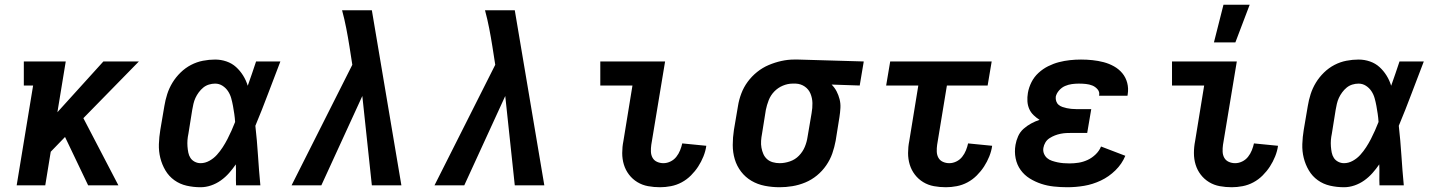

<svg xmlns="http://www.w3.org/2000/svg" viewBox="-20 -778 6040 806"><path d="M50 0 119 -419H80V-520H256L221 -307L414 -520H563L330 -282L477 0H350L253 -203L193 -141L170 0Z M822 8Q792 8 763.5 1.5Q735 -5 712 -21.5Q689 -38 674.5 -62.5Q660 -87 653 -115Q646 -143 647 -173Q648 -203 653 -233L670 -333Q674 -358 682 -383Q690 -408 704 -431Q718 -454 738 -473.5Q758 -493 782 -505.5Q806 -518 832 -523Q858 -528 883 -528Q908 -528 931 -520Q954 -512 971 -496.5Q988 -481 1000.5 -461Q1013 -441 1020 -418Q1029 -444 1038 -469.5Q1047 -495 1055 -520H1157Q1131 -453 1105.5 -385Q1080 -317 1052 -250Q1059 -188 1063 -125.5Q1067 -63 1073 0H971Q970 -22 970.5 -44Q971 -66 970 -88Q957 -69 941.5 -51.5Q926 -34 907 -20.5Q888 -7 866 0.5Q844 8 822 8ZM822 -93Q841 -93 859 -103Q877 -113 890.5 -128Q904 -143 915 -160Q926 -177 935 -194.5Q944 -212 952 -230Q960 -248 967 -266Q966 -283 963.5 -300Q961 -317 958 -333.5Q955 -350 950.5 -366Q946 -382 937 -395.5Q928 -409 914 -418Q900 -427 883 -427Q870 -427 857 -423Q844 -419 833.5 -410.5Q823 -402 814.5 -390.5Q806 -379 800.5 -367Q795 -355 792 -342Q789 -329 787 -317L771 -217Q768 -203 767 -190Q766 -177 767 -163.5Q768 -150 770.5 -137.5Q773 -125 779.5 -115Q786 -105 797.5 -99Q809 -93 822 -93Z M1204 0 1459 -506 1447 -583Q1441 -621 1433.5 -659.5Q1426 -698 1416 -735H1541L1665 0H1541L1501 -375L1329 0Z M1804 0 2059 -506 2047 -583Q2041 -621 2033.5 -659.5Q2026 -698 2016 -735H2141L2265 0H2141L2101 -375L1929 0Z M2751 8Q2725 8 2700.5 3.5Q2676 -1 2655.5 -13.5Q2635 -26 2620.5 -45Q2606 -64 2599 -87Q2592 -110 2592 -135.5Q2592 -161 2597 -186L2635 -419H2500V-520H2772L2714 -170Q2712 -156 2712.5 -141.5Q2713 -127 2719.5 -115.5Q2726 -104 2738.5 -98.5Q2751 -93 2765 -93Q2780 -93 2794.5 -100Q2809 -107 2819 -119.5Q2829 -132 2835 -147Q2841 -162 2844 -176L2945 -166Q2942 -144 2933 -121.5Q2924 -99 2911 -79Q2898 -59 2880.5 -41.5Q2863 -24 2841.5 -12.5Q2820 -1 2796.5 3.5Q2773 8 2751 8Z M3253 8Q3221 8 3190.5 2Q3160 -4 3134.5 -19Q3109 -34 3091 -57.5Q3073 -81 3064.5 -109.5Q3056 -138 3056 -169.5Q3056 -201 3061 -233L3078 -333Q3082 -359 3092 -385.5Q3102 -412 3119 -435Q3136 -458 3158.5 -476Q3181 -494 3207 -505Q3233 -516 3260 -522Q3287 -528 3313 -528H3331L3606 -520L3589 -419L3471 -423Q3484 -410 3492 -394.5Q3500 -379 3504.5 -361.5Q3509 -344 3508 -325Q3507 -306 3504 -287L3488 -187Q3483 -160 3474 -134Q3465 -108 3448.5 -84Q3432 -60 3409.5 -41.5Q3387 -23 3360.5 -12Q3334 -1 3306.5 3.5Q3279 8 3253 8ZM3253 -93Q3274 -93 3296 -100.5Q3318 -108 3334 -124.5Q3350 -141 3358.5 -161.5Q3367 -182 3370 -203L3387 -303Q3391 -325 3390.5 -345.5Q3390 -366 3382.5 -384.5Q3375 -403 3358.5 -414.5Q3342 -426 3321 -427H3307Q3287 -427 3266.5 -418.5Q3246 -410 3230.5 -394Q3215 -378 3207 -357.5Q3199 -337 3195 -317L3179 -217Q3176 -202 3175 -187Q3174 -172 3176.5 -158Q3179 -144 3184.5 -131.5Q3190 -119 3200 -110Q3210 -101 3224 -97Q3238 -93 3253 -93Z M3951 8Q3925 8 3900.5 3.5Q3876 -1 3855.5 -13.5Q3835 -26 3820.5 -45Q3806 -64 3799 -87Q3792 -110 3792 -135.5Q3792 -161 3797 -186L3835 -419H3700L3717 -520H4143L4126 -419H3955L3914 -170Q3912 -156 3912.5 -141.5Q3913 -127 3919.5 -115.5Q3926 -104 3938.5 -98.5Q3951 -93 3965 -93Q3980 -93 3994.5 -100Q4009 -107 4019 -119.5Q4029 -132 4035 -147Q4041 -162 4044 -176L4145 -166Q4142 -144 4133 -121.5Q4124 -99 4111 -79Q4098 -59 4080.5 -41.5Q4063 -24 4041.5 -12.5Q4020 -1 3996.5 3.5Q3973 8 3951 8Z M4461 8Q4432 8 4404 5Q4376 2 4350.5 -6.5Q4325 -15 4302.5 -29Q4280 -43 4264.5 -64.5Q4249 -86 4243.5 -113.5Q4238 -141 4243 -170Q4246 -188 4254 -206Q4262 -224 4276.5 -237Q4291 -250 4308.5 -259.5Q4326 -269 4344 -275Q4331 -283 4319 -294.5Q4307 -306 4300.5 -321Q4294 -336 4293 -353Q4292 -370 4295 -388Q4299 -411 4310 -433Q4321 -455 4339.5 -472Q4358 -489 4380 -500Q4402 -511 4425 -517Q4448 -523 4471.5 -525.5Q4495 -528 4518 -528Q4542 -528 4566 -525.5Q4590 -523 4613 -517Q4636 -511 4656.5 -499.5Q4677 -488 4691.5 -470.5Q4706 -453 4712 -430Q4718 -407 4714 -382L4713 -376H4594V-377Q4597 -392 4587.5 -403Q4578 -414 4565.5 -419Q4553 -424 4538.5 -425.5Q4524 -427 4509 -427Q4494 -427 4479.5 -425Q4465 -423 4451 -417Q4437 -411 4426 -398.5Q4415 -386 4412 -372Q4411 -362 4414 -353Q4417 -344 4424 -338Q4431 -332 4440 -329Q4449 -326 4458 -324Q4467 -322 4477 -321Q4487 -320 4497 -320H4561L4544 -220H4480Q4468 -220 4456.5 -219.5Q4445 -219 4432.5 -216.5Q4420 -214 4408.5 -209.5Q4397 -205 4386 -198Q4375 -191 4368.5 -180Q4362 -169 4360 -157Q4358 -144 4362.5 -133Q4367 -122 4375.5 -114.5Q4384 -107 4396 -103Q4408 -99 4420 -96.5Q4432 -94 4444.5 -93Q4457 -92 4470 -92Q4489 -92 4508 -95Q4527 -98 4545.5 -106.5Q4564 -115 4579.5 -130Q4595 -145 4602 -163L4704 -124Q4690 -90 4662.5 -63Q4635 -36 4601 -20Q4567 -4 4531.5 2Q4496 8 4461 8Z M5151 8Q5125 8 5100.5 3.5Q5076 -1 5055.5 -13.5Q5035 -26 5020.5 -45Q5006 -64 4999 -87Q4992 -110 4992 -135.5Q4992 -161 4997 -186L5035 -419H4900V-520H5172L5114 -170Q5112 -156 5112.5 -141.5Q5113 -127 5119.5 -115.5Q5126 -104 5138.5 -98.5Q5151 -93 5165 -93Q5180 -93 5194.5 -100Q5209 -107 5219 -119.5Q5229 -132 5235 -147Q5241 -162 5244 -176L5345 -166Q5342 -144 5333 -121.5Q5324 -99 5311 -79Q5298 -59 5280.5 -41.5Q5263 -24 5241.5 -12.5Q5220 -1 5196.5 3.5Q5173 8 5151 8ZM5076 -600 5116 -758H5226L5166 -600Z M5622 8Q5592 8 5563.5 1.5Q5535 -5 5512 -21.5Q5489 -38 5474.5 -62.5Q5460 -87 5453 -115Q5446 -143 5447 -173Q5448 -203 5453 -233L5470 -333Q5474 -358 5482 -383Q5490 -408 5504 -431Q5518 -454 5538 -473.5Q5558 -493 5582 -505.5Q5606 -518 5632 -523Q5658 -528 5683 -528Q5708 -528 5731 -520Q5754 -512 5771 -496.5Q5788 -481 5800.5 -461Q5813 -441 5820 -418Q5829 -444 5838 -469.5Q5847 -495 5855 -520H5957Q5931 -453 5905.5 -385Q5880 -317 5852 -250Q5859 -188 5863 -125.5Q5867 -63 5873 0H5771Q5770 -22 5770.5 -44Q5771 -66 5770 -88Q5757 -69 5741.5 -51.5Q5726 -34 5707 -20.5Q5688 -7 5666 0.5Q5644 8 5622 8ZM5622 -93Q5641 -93 5659 -103Q5677 -113 5690.5 -128Q5704 -143 5715 -160Q5726 -177 5735 -194.5Q5744 -212 5752 -230Q5760 -248 5767 -266Q5766 -283 5763.5 -300Q5761 -317 5758 -333.5Q5755 -350 5750.5 -366Q5746 -382 5737 -395.5Q5728 -409 5714 -418Q5700 -427 5683 -427Q5670 -427 5657 -423Q5644 -419 5633.5 -410.5Q5623 -402 5614.5 -390.5Q5606 -379 5600.5 -367Q5595 -355 5592 -342Q5589 -329 5587 -317L5571 -217Q5568 -203 5567 -190Q5566 -177 5567 -163.5Q5568 -150 5570.5 -137.5Q5573 -125 5579.5 -115Q5586 -105 5597.5 -99Q5609 -93 5622 -93Z"/></svg>

Font: Iosevka HT Extended
Style: Bold Italic
Weight: 700
Width: 7
Italic angle: -9°
Monospace: yes
Designer: Belleve Invis
Foundry: Belleve Invis
Version: Version 32.3.0; ttfautohint (v1.8.4)